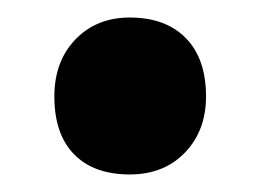

<svg xmlns="http://www.w3.org/2000/svg" viewBox="-20 -452 297 219"><path d="M128 -253Q87 -253 64.5 -276Q42 -299 42 -342Q42 -382 66 -407Q90 -432 128 -432Q169 -432 192 -408.5Q215 -385 215 -342Q215 -303 191 -278Q167 -253 128 -253Z"/></svg>

Font: Lexend
Style: Bold
Weight: 700
Designer: Bonnie Shaver-Troup, Thomas Jockin
Foundry: Lexend
Version: Version 1.007; ttfautohint (v1.8.3)